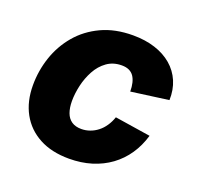

<svg xmlns="http://www.w3.org/2000/svg" viewBox="-104 -660 799 780"><g transform="rotate(20 296.0 -270.0)"><path d="M270 10.3Q194.8 10.3 141.4 -18.3Q87.9 -46.9 59.3 -98.9Q30.8 -150.9 30.8 -220.7Q30.8 -283.2 50.5 -342Q70.3 -400.9 109.9 -447.8Q149.4 -494.6 208.3 -522.2Q267.1 -549.8 344.7 -549.8Q397.5 -549.8 439.9 -536.1Q482.4 -522.5 512.7 -496.6Q543 -470.7 558.6 -434.3Q574.2 -397.9 572.8 -353L411.1 -331.1Q411.1 -351.6 407.2 -367.9Q403.3 -384.3 395.5 -395.8Q387.7 -407.2 374.8 -413.3Q361.8 -419.4 343.3 -419.4Q306.2 -419.4 279.1 -399.9Q252 -380.4 234.9 -348.9Q217.8 -317.4 209.7 -281.7Q201.7 -246.1 201.7 -214.4Q201.7 -185.1 209.5 -163.8Q217.3 -142.6 233.9 -131.3Q250.5 -120.1 275.9 -120.1Q294.9 -120.1 312.7 -126.5Q330.6 -132.8 345.9 -144.8Q361.3 -156.7 373 -174.1Q384.8 -191.4 392.1 -212.9L546.4 -189Q532.7 -142.6 507.8 -106Q482.9 -69.3 447.3 -43.2Q411.6 -17.1 366.9 -3.4Q322.3 10.3 270 10.3Z"/></g></svg>

Font: Inter 16pt ExtraBold
Style: Italic
Weight: 800
Italic angle: -9.3988°
Version: Version 4.001;git-66647c0bb